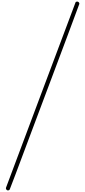

<svg xmlns="http://www.w3.org/2000/svg" viewBox="-20 -1470 1084 2439"><path d="M81 949Q70 949 62.5 940Q55 931 55 921Q55 917 56 915Q59 906 498 -264.5Q937 -1435 939 -1438Q944 -1450 960 -1450Q972 -1450 980.5 -1441Q989 -1432 988 -1421Q982 -1403 839 -1020Q808 -938 648.5 -512Q489 -86 398 155Q107 934 103 938Q96 949 81 949Z"/></svg>

Font: KaTeX_Size3
Style: Regular
Weight: 400
Version: Version 1.1; ttfautohint (v1.3)